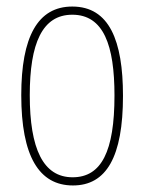

<svg xmlns="http://www.w3.org/2000/svg" viewBox="-20 -557 441 587"><path d="M356 -264C356 -433 314 -537 201 -537C95 -537 45 -444 45 -266C45 -80 99 10 203 10C305 10 356 -77 356 -264ZM71 -266C71 -424 109 -512 201 -512C297 -512 330 -418 330 -265C330 -94 290 -15 202 -15C112 -15 71 -102 71 -266Z"/></svg>

Font: Noto Sans Georgian ExtraCondensed Thin
Style: Regular
Weight: 100
Width: 2
Designer: Monotype Design Team, Akaki Razmadze
Foundry: Google LLC
Version: Version 2.005